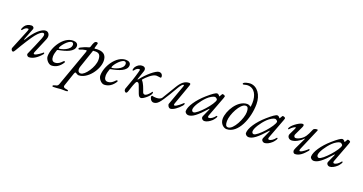

<svg xmlns="http://www.w3.org/2000/svg" viewBox="-44 -1540 5046 2670"><g transform="rotate(20 2479.0 -205.0)"><path d="M63 16C74 16 82 7 94 -15C159 -128 242 -256 273 -294C317 -348 352 -373 374 -372C393 -371 403 -352 382 -297C347 -208 307 -119 268 -30C258 -8 281 14 299 14C362 14 427 -33 479 -96C481 -99 483 -105 483 -110C483 -115 479 -119 475 -119C474 -119 473 -119 472 -118C462 -108 390 -50 358 -50C346 -50 342 -60 353 -86L445 -304C472 -367 440 -414 398 -414C337 -414 246 -337 164 -197C162 -194 160 -192 158 -192C155 -192 153 -195 155 -201L221 -371C230 -395 209 -414 188 -414C143 -413 108 -394 88 -364C80 -352 66 -326 67 -314C68 -308 71 -306 74 -306C77 -306 80 -307 82 -310C114 -352 136 -356 156 -356C169 -356 166 -341 154 -312L38 -28C31 -11 47 16 63 16Z M633 15C698 15 753 -21 793 -86C795 -89 795 -92 795 -94C795 -100 791 -104 785 -104C780 -104 774 -101 767 -93C745 -69 713 -39 665 -39C630 -39 612 -65 612 -112C612 -143 623 -180 633 -209C636 -217 640 -217 648 -219C759 -240 876 -275 876 -359C876 -393 849 -414 802 -414C660 -414 541 -223 541 -89C541 -42 590 15 633 15ZM655 -242C650 -242 648 -242 648 -248C648 -278 736 -389 791 -389C808 -389 818 -374 818 -357C818 -277 685 -242 655 -242Z M761 286C797 286 827 283 860 279C866 278 874 278 883 278C900 278 922 279 943 279C958 279 972 276 972 268C972 258 955 254 942 253C908 250 891 237 901 209L967 14C973 -2 978 -8 983 -8C986 -8 990 -7 994 -4C1007 4 1023 14 1035 14C1167 14 1297 -163 1297 -290C1297 -360 1267 -415 1167 -415C1153 -415 1140 -414 1123 -411C1118 -410 1114 -416 1118 -429L1135 -487C1138 -499 1128 -506 1117 -506C1087 -506 1076 -480 1057 -417C1054 -407 1048 -403 1039 -401C986 -387 944 -366 923 -355C915 -351 908 -345 908 -334C908 -328 913 -325 920 -325C922 -325 926 -325 929 -327C957 -340 977 -345 1009 -350C1012 -350 1015 -351 1017 -351C1029 -351 1028 -343 1020 -319L827 220C818 246 803 252 775 257C763 259 745 267 745 277C745 284 754 286 761 286ZM1054 -20C1033 -20 1020 -29 1014 -46C1009 -61 1009 -82 1017 -106L1109 -376C1123 -378 1135 -378 1147 -378C1195 -377 1223 -356 1223 -281C1223 -175 1116 -20 1054 -20Z M1413 15C1478 15 1533 -21 1573 -86C1575 -89 1575 -92 1575 -94C1575 -100 1571 -104 1565 -104C1560 -104 1554 -101 1547 -93C1525 -69 1493 -39 1445 -39C1410 -39 1392 -65 1392 -112C1392 -143 1403 -180 1413 -209C1416 -217 1420 -217 1428 -219C1539 -240 1656 -275 1656 -359C1656 -393 1629 -414 1582 -414C1440 -414 1321 -223 1321 -89C1321 -42 1370 15 1413 15ZM1435 -242C1430 -242 1428 -242 1428 -248C1428 -278 1516 -389 1571 -389C1588 -389 1598 -374 1598 -357C1598 -277 1465 -242 1435 -242Z M1736 15C1748 15 1754 6 1762 -16C1777 -56 1785 -95 1812 -155C1817 -166 1826 -178 1834 -178C1852 -178 1860 -170 1872 -137L1910 -34C1923 1 1937 14 1958 14C1990 14 2091 -67 2091 -109C2091 -119 2087 -123 2083 -123C2078 -123 2076 -116 2068 -106C2041 -73 2015 -48 1990 -48C1977 -48 1966 -58 1961 -72C1942 -126 1923 -186 1887 -226C1884 -228 1885 -231 1890 -237C1917 -269 2000 -352 2056 -352C2066 -352 2077 -350 2088 -349C2100 -347 2111 -345 2118 -345C2125 -345 2129 -352 2129 -360C2130 -380 2118 -414 2074 -414C2026 -414 1908 -312 1836 -217C1834 -214 1830 -211 1828 -211C1826 -211 1825 -214 1827 -221L1870 -348C1884 -390 1863 -414 1827 -414C1782 -414 1756 -392 1734 -364C1725 -353 1716 -327 1716 -315C1716 -309 1720 -306 1724 -306C1727 -306 1730 -308 1732 -310C1764 -352 1784 -356 1804 -356C1817 -356 1812 -341 1804 -312C1783 -233 1753 -146 1719 -56C1709 -29 1710 -36 1710 -15C1710 -3 1726 15 1736 15Z M2144 14C2168 14 2193 5 2219 -23C2271 -78 2376 -268 2394 -296C2411 -323 2436 -361 2455 -361C2463 -361 2462 -350 2459 -341L2351 -42C2346 -27 2365 14 2393 14C2434 14 2500 -35 2545 -88C2556 -100 2558 -110 2558 -115C2558 -122 2555 -128 2551 -128C2550 -128 2548 -127 2544 -123C2537 -116 2465 -47 2433 -47C2421 -47 2421 -59 2427 -78L2535 -380C2538 -389 2539 -396 2539 -401C2539 -407 2530 -414 2523 -414C2453 -414 2407 -372 2360 -294L2238 -92C2228 -75 2198 -61 2159 -61C2130 -61 2117 -64 2109 -66C2104 -68 2102 -69 2099 -69C2088 -69 2085 -58 2085 -51C2085 -32 2106 14 2144 14Z M2658 14C2718 14 2780 -32 2902 -168C2904 -170 2906 -171 2907 -171C2910 -171 2909 -163 2904 -153C2886 -116 2854 -44 2855 -44C2855 -44 2856 -45 2857 -48C2853 -40 2851 -31 2851 -25C2851 -6 2873 14 2894 14C2926 14 2965 -5 3003 -40C3023 -60 3046 -94 3046 -103C3046 -111 3044 -114 3039 -114C3036 -114 3032 -112 3030 -109C3005 -75 2966 -49 2942 -49C2926 -49 2921 -62 2929 -83L3041 -380C3046 -394 3048 -401 3048 -405C3048 -415 3028 -426 3010 -426C3006 -426 3002 -423 2998 -416C2999 -417 3000 -418 3000 -418C3000 -418 2995 -410 2981 -386C2979 -382 2977 -380 2975 -380C2974 -380 2981 -371 2963 -395C2956 -403 2945 -409 2935 -409C2914 -409 2869 -378 2797 -315C2684 -216 2607 -101 2607 -30C2607 -8 2633 14 2658 14ZM2714 -49C2697 -49 2685 -63 2685 -83C2685 -129 2748 -227 2815 -292C2849 -325 2898 -353 2922 -353C2929 -353 2939 -348 2947 -342C2954 -336 2960 -328 2960 -323C2960 -262 2770 -49 2714 -49Z M3224 14C3396 14 3499 -244 3499 -455C3499 -590 3426 -696 3320 -696C3301 -696 3221 -684 3221 -657C3221 -652 3230 -649 3235 -649C3245 -649 3270 -660 3295 -660C3397 -660 3444 -565 3440 -449C3440 -433 3438 -416 3436 -400C3435 -397 3433 -394 3430 -394C3429 -394 3428 -394 3427 -396C3425 -399 3405 -414 3379 -414C3239 -414 3126 -222 3126 -104C3126 -28 3184 14 3224 14ZM3236 -16C3202 -16 3193 -46 3193 -96C3193 -189 3287 -384 3367 -384C3401 -384 3410 -354 3410 -304C3410 -211 3316 -16 3236 -16Z M3549 14C3609 14 3671 -32 3793 -168C3795 -170 3797 -171 3798 -171C3801 -171 3800 -163 3795 -153C3777 -116 3745 -44 3746 -44C3746 -44 3747 -45 3748 -48C3744 -40 3742 -31 3742 -25C3742 -6 3764 14 3785 14C3817 14 3856 -5 3894 -40C3914 -60 3937 -94 3937 -103C3937 -111 3935 -114 3930 -114C3927 -114 3923 -112 3921 -109C3896 -75 3857 -49 3833 -49C3817 -49 3812 -62 3820 -83L3932 -380C3937 -394 3939 -401 3939 -405C3939 -415 3919 -426 3901 -426C3897 -426 3893 -423 3889 -416C3890 -417 3891 -418 3891 -418C3891 -418 3886 -410 3872 -386C3870 -382 3868 -380 3866 -380C3865 -380 3872 -371 3854 -395C3847 -403 3836 -409 3826 -409C3805 -409 3760 -378 3688 -315C3575 -216 3498 -101 3498 -30C3498 -8 3524 14 3549 14ZM3605 -49C3588 -49 3576 -63 3576 -83C3576 -129 3639 -227 3706 -292C3740 -325 3789 -353 3813 -353C3820 -353 3830 -348 3838 -342C3845 -336 3851 -328 3851 -323C3851 -262 3661 -49 3605 -49Z M4237 14C4300 14 4353 -33 4405 -96C4407 -99 4410 -105 4410 -110C4410 -115 4405 -119 4401 -119C4400 -119 4399 -119 4398 -118C4388 -108 4322 -47 4290 -47C4278 -47 4276 -60 4287 -86L4409 -371C4418 -391 4433 -414 4412 -414C4397 -414 4365 -409 4357 -390C4334 -334 4317 -303 4303 -282C4271 -234 4209 -198 4167 -198C4153 -198 4134 -220 4150 -250L4208 -373C4223 -404 4215 -418 4195 -418C4150 -418 4028 -329 4028 -286C4028 -282 4030 -279 4034 -279C4037 -279 4042 -282 4048 -289C4066 -313 4108 -339 4119 -339C4129 -339 4126 -331 4116 -310L4074 -223C4056 -186 4085 -148 4126 -148C4175 -148 4244 -184 4289 -232C4292 -235 4293 -236 4295 -236C4297 -236 4296 -232 4292 -222C4273 -182 4239 -114 4219 -69C4211 -49 4205 -34 4205 -28C4205 -6 4217 14 4237 14Z M4512 14C4572 14 4634 -32 4756 -168C4758 -170 4760 -171 4761 -171C4764 -171 4763 -163 4758 -153C4740 -116 4708 -44 4709 -44C4709 -44 4710 -45 4711 -48C4707 -40 4705 -31 4705 -25C4705 -6 4727 14 4748 14C4780 14 4819 -5 4857 -40C4877 -60 4900 -94 4900 -103C4900 -111 4898 -114 4893 -114C4890 -114 4886 -112 4884 -109C4859 -75 4820 -49 4796 -49C4780 -49 4775 -62 4783 -83L4895 -380C4900 -394 4902 -401 4902 -405C4902 -415 4882 -426 4864 -426C4860 -426 4856 -423 4852 -416C4853 -417 4854 -418 4854 -418C4854 -418 4849 -410 4835 -386C4833 -382 4831 -380 4829 -380C4828 -380 4835 -371 4817 -395C4810 -403 4799 -409 4789 -409C4768 -409 4723 -378 4651 -315C4538 -216 4461 -101 4461 -30C4461 -8 4487 14 4512 14ZM4568 -49C4551 -49 4539 -63 4539 -83C4539 -129 4602 -227 4669 -292C4703 -325 4752 -353 4776 -353C4783 -353 4793 -348 4801 -342C4808 -336 4814 -328 4814 -323C4814 -262 4624 -49 4568 -49Z"/></g></svg>

Font: EB Garamond
Style: Italic
Weight: 400
Italic angle: -17.2°
Designer: Georg Duffner and Octavio Pardo
Foundry: Georg Duffner
Version: Version 1.000;PS 001.000;hotconv 1.0.88;makeotf.lib2.5.64775